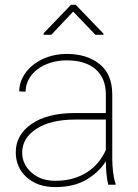

<svg xmlns="http://www.w3.org/2000/svg" viewBox="-20 -760 568 790"><path d="M455.6 0V-4.4C447.3 -25.9 441.9 -68.8 441.9 -106.4V-371.1C441.9 -426.8 424.3 -468.8 389.6 -496.6C354.5 -524.4 309.6 -538.1 254.4 -538.1C142.1 -538.1 59.1 -465.3 59.1 -383.8L85.4 -382.8C85.4 -456.1 158.7 -511.7 254.4 -511.7C357.4 -511.7 415.5 -460 415.5 -372.1V-294.9H289.1C212.4 -294.9 152.8 -279.8 109.9 -250C66.4 -219.7 44.9 -181.2 44.9 -133.8C44.9 -91.8 59.6 -57.6 89.4 -30.8C119.1 -3.9 158.2 9.8 207.5 9.8C259.8 9.8 303.2 -1 337.9 -22C372.1 -43 397.9 -67.9 415.5 -96.7C415.5 -64 418.9 -25.4 425.3 0ZM207.5 -16.1C167.5 -16.1 134.8 -27.3 109.4 -50.3C84 -72.8 71.3 -100.1 71.3 -131.8C71.3 -171.9 90.8 -204.6 129.9 -230C168.9 -255.4 222.7 -268.1 290.5 -268.1H415.5V-142.6C380.4 -64.9 309.6 -16.1 207.5 -16.1ZM272 -740.2 159.7 -623.5V-616.7H190.9L281.2 -712.4L372.6 -616.7H405.8V-621.6L291.5 -740.2Z"/></svg>

Font: Vazirmatn Thin
Style: Regular
Weight: 100
Designer: Saber Rastikerdar
Foundry: Saber Rastikerdar
Version: Version 33.003